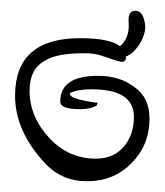

<svg xmlns="http://www.w3.org/2000/svg" viewBox="-20 -316 306 357"><path d="M142 21Q96 21 66 -10Q8 -71 8 -138Q8 -245 129 -245Q214 -245 214 -209Q214 -201 206 -201Q202 -201 167 -213Q161 -215 153.5 -216Q146 -217 135 -217Q87 -217 65 -204Q35 -189 35 -147Q35 -99 72 -59Q108 -21 158 -21Q191 -21 210 -43Q229 -65 229 -99Q229 -150 150 -150Q125 -150 110 -143V-141Q110 -132 159 -125Q161 -127 161 -124L160 -120Q149 -113 129 -113Q92 -113 92 -127Q92 -175 162 -175Q203 -175 230 -154Q258 -135 258 -95Q258 -46 224 -12Q191 21 142 21ZM199 -208Q189 -208 184 -209Q179 -210 170 -216Q164 -221 164 -225V-227Q164 -237 168 -235Q179 -231 185 -229.5Q191 -228 198 -229Q206 -229 213.5 -243Q221 -257 219 -277V-279Q219 -296 232 -296Q247 -296 250 -268Q251 -259 245 -244.5Q239 -230 227 -219Q215 -208 199 -208Z"/></svg>

Font: Ole
Style: Regular
Weight: 400
Designer: Robert E. Leuschke
Foundry: Robert E. Leuschke
Version: Version 1.010; ttfautohint (v1.8.3)